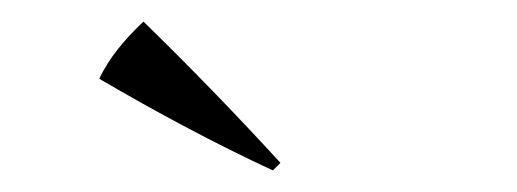

<svg xmlns="http://www.w3.org/2000/svg" viewBox="-20 -904 479 178"><path d="M240 -753C197 -800 155 -843 113 -884C113 -884 113 -884 113 -884C95 -867 81 -850 72 -831C72 -831 72 -831 72 -831C125 -800 179 -771 233 -746C233 -746 240 -753 240 -753C240 -753 240 -753 240 -753Z"/></svg>

Font: Cinzel Utterance
Style: Regular
Weight: 500
Designer: Natanael Gama
Foundry: ""
Version: ""